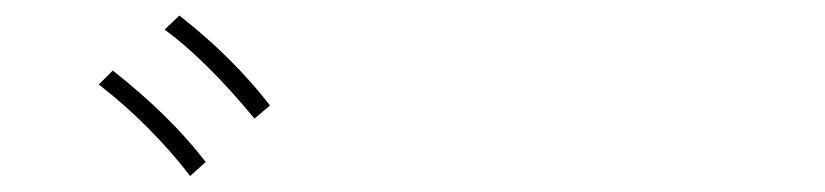

<svg xmlns="http://www.w3.org/2000/svg" viewBox="-20 -795 1040 242"><path d="M187.5 -757.8 206.1 -775.4Q273.4 -722.7 320.3 -662.1L300.8 -645.5Q240.2 -718.8 187.5 -757.8ZM104.5 -688.5 122.1 -706.1Q194.3 -649.4 239.3 -590.8L219.7 -573.2Q168.9 -638.7 104.5 -688.5Z"/></svg>

Font: Gothic A1 Thin
Style: Regular
Weight: 250
Designer: HanYang I&C Co.,Ltd.
Foundry: HanYang I&C Co.,Ltd.
Version: Version 2.50